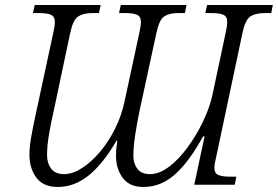

<svg xmlns="http://www.w3.org/2000/svg" viewBox="-20 -734 1104 763"><path d="M210 9Q152 9 124.5 -28Q97 -65 97 -119Q97 -149 103.5 -186.5Q110 -224 118 -261L192 -605Q198 -631 198 -646Q198 -669 182 -675.5Q166 -682 138 -682H111L118 -714H380L373 -682H346Q311 -682 290.5 -668.5Q270 -655 259 -603L193 -291Q182 -244 174.5 -198.5Q167 -153 167 -119Q167 -85 183.5 -63.5Q200 -42 235 -42Q268 -42 305 -65.5Q342 -89 376.5 -129.5Q411 -170 437 -222Q463 -274 475 -331L534 -605Q540 -631 540 -646Q540 -669 524 -675.5Q508 -682 480 -682H453L460 -714H721L715 -682H688Q653 -682 633 -669Q613 -656 602 -605L534 -291Q525 -247 517.5 -199.5Q510 -152 510 -114Q510 -84 526 -63Q542 -42 576 -42Q613 -42 652 -71.5Q691 -101 726 -149Q761 -197 787 -251.5Q813 -306 824 -356L877 -605Q883 -631 883 -646Q883 -669 867 -675.5Q851 -682 823 -682H796L803 -714H1064L1058 -682H1031Q996 -682 975.5 -669Q955 -656 944 -605L841 -119Q832 -82 832 -68Q832 -45 848 -38.5Q864 -32 892 -32H919L913 0H752L793 -192H787Q733 -93 676.5 -42Q620 9 550 9Q494 9 467.5 -27.5Q441 -64 441 -114Q441 -136 443 -149.5Q445 -163 446 -175H443Q389 -82 332 -36.5Q275 9 210 9Z"/></svg>

Font: Noto Serif Light
Style: Italic
Weight: 300
Italic angle: -12°
Designer: Monotype Design Team
Foundry: Monotype Imaging Inc.
Version: Version 2.013